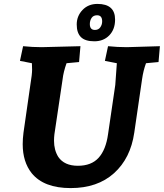

<svg xmlns="http://www.w3.org/2000/svg" viewBox="-20 -946 837 981"><path d="M142 -61Q96 -119 96 -209Q96 -237 100 -268L135 -512Q144 -566 144 -590Q144 -614 143 -623L82 -635L98 -710Q146 -705 193 -705L391 -710L384 -629L320 -623Q304 -578 300 -542L258 -260Q256 -243 256 -227Q256 -179 278 -144Q309 -99 378 -99Q447 -99 484 -140Q521 -181 532 -260L569 -512Q570 -520 577 -623L516 -635L532 -710Q580 -705 628 -705L797 -710L790 -629L726 -623Q712 -585 706 -542L666 -268Q647 -137 562.5 -61Q478 15 341 15Q204 15 142 -61ZM478 -926Q568 -926 568 -846Q568 -796 538.5 -765.5Q509 -735 462 -735Q415 -735 393.5 -756.5Q372 -778 372 -821Q372 -864 401.5 -895Q431 -926 478 -926ZM476 -868Q457 -868 448 -854.5Q439 -841 439 -823Q439 -793 465 -793Q483 -793 492.5 -806.5Q502 -820 502 -837Q502 -868 476 -868Z"/></svg>

Font: Andada
Style: Bold Italic
Weight: 700
Italic angle: -8.29999°
Designer: Carolina Giovagnoli
Foundry: Carolina Giovagnoli
Version: Version 1.003